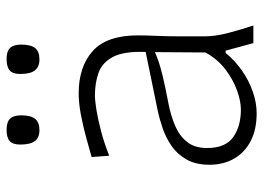

<svg xmlns="http://www.w3.org/2000/svg" viewBox="-126 -648 784 571"><g transform="rotate(-90 265.5 -362.0)"><path d="M225.6 -37.1Q175.8 -37.1 143.6 -60.1Q111.3 -83 111.3 -137.7Q111.3 -174.8 129.6 -197.5Q147.9 -220.2 178 -232.9Q208 -245.6 243.2 -252.4Q296.9 -262.7 326.7 -270Q356.4 -277.3 371.8 -283Q387.2 -288.6 396.5 -293L395.5 -142.6Q376 -106.9 345.5 -83.5Q314.9 -60.1 282.7 -48.6Q250.5 -37.1 225.6 -37.1ZM214.8 9.8Q245.6 9.8 278.8 -1.7Q312 -13.2 342 -34.2Q372.1 -55.2 394 -82.5H400.9L423.3 0H475.6Q461.9 -42 452.6 -78.1Q443.4 -114.3 443.4 -146V-216.8Q443.4 -251.5 444.8 -286.1Q446.3 -320.8 446.3 -343.3Q446.3 -436 399.7 -477.8Q353 -519.5 273.9 -519.5Q244.1 -519.5 209 -512.7Q173.8 -505.9 140.9 -496.8Q107.9 -487.8 84.5 -481L88.4 -428.7Q126.5 -443.8 162.1 -453.1Q197.8 -462.4 225.3 -466.8Q252.9 -471.2 267.6 -471.2Q304.7 -471.2 335 -460.4Q365.2 -449.7 382.3 -417.5Q399.4 -385.3 397 -320.3L223.6 -284.7Q197.8 -279.3 169.4 -269.5Q141.1 -259.8 116.7 -242.7Q92.3 -225.6 76.9 -198.2Q61.5 -170.9 61.5 -130.4Q61.5 -89.4 79.6 -57.6Q97.7 -25.9 131.8 -8.1Q166 9.8 214.8 9.8ZM164.6 -636.2Q188 -636.2 198.2 -649.2Q208.5 -662.1 208.5 -690.4Q208.5 -713.4 198.5 -723.6Q188.5 -733.9 165.5 -733.9Q142.1 -733.9 131.8 -724.6Q121.6 -715.3 121.6 -693.4Q121.6 -663.6 131.8 -649.9Q142.1 -636.2 164.6 -636.2ZM375 -636.2Q398.4 -636.2 408.7 -649.2Q418.9 -662.1 418.9 -690.4Q418.9 -713.4 408.9 -723.6Q398.9 -733.9 376 -733.9Q352.5 -733.9 342 -724.6Q331.5 -715.3 331.5 -693.4Q331.5 -663.6 342 -649.9Q352.5 -636.2 375 -636.2Z"/></g></svg>

Font: Pinar VF
Style: Regular
Weight: 300
Designer: Amin Abedi
Version: Version 2.000